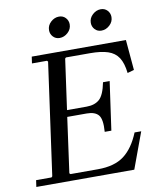

<svg xmlns="http://www.w3.org/2000/svg" viewBox="-92 -923 834 996"><g transform="rotate(-10 325.0 -425.0)"><path d="M569 -190H604L534 0H18L23 -35H104L109 -40L191 -630L186 -635H107L112 -670H608L622 -510L587 -500Q581 -553 562 -582Q543 -611 507 -623Q471 -635 413 -635H286L281 -630L244 -365H347Q390 -365 415 -387Q440 -409 453 -475H488L452 -220H417Q422 -286 403.5 -308Q385 -330 342 -330H239L199 -40L204 -35H349Q436 -35 486.5 -73Q537 -111 569 -190ZM272 -740Q251 -740 237.5 -754.5Q224 -769 224 -789Q224 -814 243.5 -832Q263 -850 287 -850Q308 -850 321.5 -835.5Q335 -821 335 -801Q335 -776 315.5 -758Q296 -740 272 -740ZM492 -740Q471 -740 457.5 -754.5Q444 -769 444 -789Q444 -814 463.5 -832Q483 -850 507 -850Q528 -850 541.5 -835.5Q555 -821 555 -801Q555 -776 535.5 -758Q516 -740 492 -740Z"/></g></svg>

Font: Brygada 1918
Style: Italic
Weight: 400
Italic angle: -8°
Designer: Mateusz Machalski | Borys Kosmynka | Przemek Hoffer
Foundry: NIEPODLEGLA 2018
Version: Version 3.006